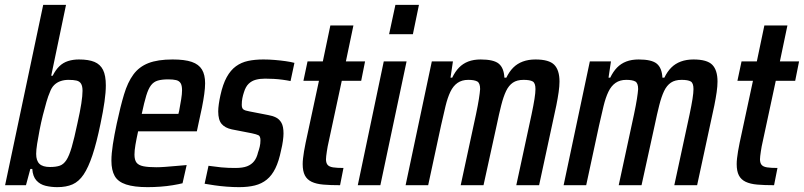

<svg xmlns="http://www.w3.org/2000/svg" viewBox="-20 -763 3312 791"><path d="M216 8Q191 8 168 2.5Q145 -3 130 -19.5Q115 -36 113 -67H105L87 0H1L158 -743H252L191 -451H197Q209 -475 224.5 -490Q240 -505 260.5 -511.5Q281 -518 305 -518Q345 -518 369 -508Q393 -498 404.5 -475Q416 -452 416 -411Q416 -383 410.5 -344Q405 -305 394 -253Q378 -175 361 -124Q344 -73 324.5 -44Q305 -15 279 -3.5Q253 8 216 8ZM186 -75Q211 -75 226.5 -80.5Q242 -86 253.5 -103.5Q265 -121 275.5 -157Q286 -193 299 -255Q310 -304 315 -336.5Q320 -369 320 -389Q320 -408 314 -418Q308 -428 295.5 -431Q283 -434 262 -434Q245 -434 230 -429Q215 -424 203.5 -413Q192 -402 185 -382Q179 -369 171.5 -343.5Q164 -318 156.5 -288Q149 -258 143 -227Q137 -196 133 -170.5Q129 -145 129 -129Q129 -101 142.5 -88Q156 -75 186 -75Z M588 8Q533 8 499.5 -3Q466 -14 452.5 -38Q439 -62 439 -101Q439 -130 445 -168.5Q451 -207 461 -254Q476 -324 491 -374Q506 -424 529.5 -456Q553 -488 591.5 -503Q630 -518 691 -518Q741 -518 770 -508Q799 -498 812 -476.5Q825 -455 825 -420Q825 -401 821.5 -375.5Q818 -350 812 -320Q806 -290 798 -255L791 -222H549Q542 -190 538 -166.5Q534 -143 534 -126Q534 -104 542.5 -93Q551 -82 571 -78Q591 -74 624 -74Q640 -74 660 -75.5Q680 -77 702.5 -79Q725 -81 749 -83L732 -8Q716 -4 692 0Q668 4 641 6Q614 8 588 8ZM564 -294H715L718 -306Q723 -333 726.5 -354.5Q730 -376 730 -391Q730 -411 724 -420.5Q718 -430 705.5 -433Q693 -436 673 -436Q647 -436 630 -431Q613 -426 602 -411.5Q591 -397 582.5 -369Q574 -341 564 -294Z M965 8Q941 8 914.5 6Q888 4 864 0.5Q840 -3 823 -6L839 -80Q849 -79 863 -77Q877 -75 891.5 -73.5Q906 -72 921.5 -71.5Q937 -71 950 -71Q980 -71 998 -78Q1016 -85 1027 -99Q1038 -113 1043 -135Q1047 -146 1050 -158.5Q1053 -171 1053 -185Q1053 -202 1044.5 -206Q1036 -210 1017 -214L935 -230Q907 -236 893 -252.5Q879 -269 879 -304Q879 -317 881.5 -334.5Q884 -352 888 -370Q898 -416 914 -445Q930 -474 952 -490Q974 -506 1002 -512Q1030 -518 1065 -518Q1088 -518 1112 -516Q1136 -514 1157 -511Q1178 -508 1193 -504L1177 -429Q1163 -432 1144.5 -434.5Q1126 -437 1107.5 -438Q1089 -439 1072 -439Q1051 -439 1034 -434.5Q1017 -430 1004.5 -418Q992 -406 985 -383Q981 -371 978.5 -358.5Q976 -346 976 -331Q976 -317 983 -312Q990 -307 1008 -304L1085 -289Q1103 -286 1117 -279Q1131 -272 1139.5 -257Q1148 -242 1148 -213Q1148 -201 1145.5 -182.5Q1143 -164 1138 -144Q1129 -99 1114.5 -69.5Q1100 -40 1079 -23Q1058 -6 1030 1Q1002 8 965 8Z M1381 0Q1341 0 1312 -2.5Q1283 -5 1264 -14Q1245 -23 1236 -40.5Q1227 -58 1227 -87Q1227 -98 1228.5 -111Q1230 -124 1232.5 -139.5Q1235 -155 1239 -174L1294 -430H1230L1247 -510H1310L1341 -658H1436L1405 -510H1484L1468 -430H1388L1330 -160Q1328 -149 1326.5 -139Q1325 -129 1324 -120.5Q1323 -112 1323 -107Q1323 -92 1329.5 -84Q1336 -76 1352 -73.5Q1368 -71 1395 -71Z M1583 -622 1609 -743H1706L1681 -622ZM1454 0 1561 -510H1655L1547 0Z M1651 0 1759 -510H1846L1836 -443H1843Q1855 -468 1871 -484.5Q1887 -501 1909 -509.5Q1931 -518 1960 -518Q2014 -518 2035 -500.5Q2056 -483 2058 -443H2066Q2078 -468 2094.5 -484.5Q2111 -501 2134 -509.5Q2157 -518 2186 -518Q2242 -518 2263.5 -496Q2285 -474 2285 -427Q2285 -408 2281.5 -383.5Q2278 -359 2272 -329L2201 0H2107L2170 -292Q2178 -330 2182 -355.5Q2186 -381 2186 -396Q2186 -421 2174.5 -427.5Q2163 -434 2137 -434Q2110 -434 2093 -422.5Q2076 -411 2065 -388Q2054 -365 2045 -329.5Q2036 -294 2026 -246L1972 0H1878L1941 -292Q1949 -330 1953 -355.5Q1957 -381 1958 -396Q1958 -421 1946 -427.5Q1934 -434 1909 -434Q1883 -434 1865 -421.5Q1847 -409 1835.5 -385Q1824 -361 1815.5 -326Q1807 -291 1797 -246L1744 0Z M2302 0 2410 -510H2497L2487 -443H2494Q2506 -468 2522 -484.5Q2538 -501 2560 -509.5Q2582 -518 2611 -518Q2665 -518 2686 -500.5Q2707 -483 2709 -443H2717Q2729 -468 2745.5 -484.5Q2762 -501 2785 -509.5Q2808 -518 2837 -518Q2893 -518 2914.5 -496Q2936 -474 2936 -427Q2936 -408 2932.5 -383.5Q2929 -359 2923 -329L2852 0H2758L2821 -292Q2829 -330 2833 -355.5Q2837 -381 2837 -396Q2837 -421 2825.5 -427.5Q2814 -434 2788 -434Q2761 -434 2744 -422.5Q2727 -411 2716 -388Q2705 -365 2696 -329.5Q2687 -294 2677 -246L2623 0H2529L2592 -292Q2600 -330 2604 -355.5Q2608 -381 2609 -396Q2609 -421 2597 -427.5Q2585 -434 2560 -434Q2534 -434 2516 -421.5Q2498 -409 2486.5 -385Q2475 -361 2466.5 -326Q2458 -291 2448 -246L2395 0Z M3169 0Q3129 0 3100 -2.5Q3071 -5 3052 -14Q3033 -23 3024 -40.5Q3015 -58 3015 -87Q3015 -98 3016.5 -111Q3018 -124 3020.5 -139.5Q3023 -155 3027 -174L3082 -430H3018L3035 -510H3098L3129 -658H3224L3193 -510H3272L3256 -430H3176L3118 -160Q3116 -149 3114.5 -139Q3113 -129 3112 -120.5Q3111 -112 3111 -107Q3111 -92 3117.5 -84Q3124 -76 3140 -73.5Q3156 -71 3183 -71Z"/></svg>

Font: Saira Condensed Medium
Style: Italic
Weight: 500
Width: 3
Italic angle: -12°
Designer: Hector Gatti with collaboration of the Omnibus-Type team
Foundry: Omnibus-Type
Version: Version 1.101